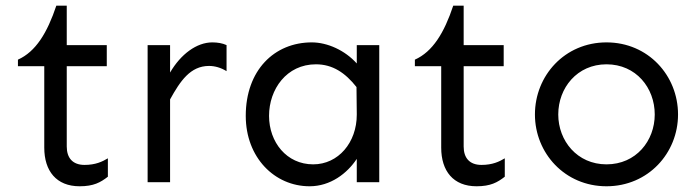

<svg xmlns="http://www.w3.org/2000/svg" viewBox="-20 -649 2484 684"><path d="M180.7 -628.9C148.4 -532.2 107.4 -464.8 43.9 -436.5V-413.1H137.7V-123C137.7 -40 180.7 14.6 263.7 14.6C313.5 14.6 337.9 1 364.3 -19.5V-85C344.7 -73.2 320.3 -61.5 281.2 -61.5C238.3 -61.5 217.8 -86.9 217.8 -127V-413.1H360.4V-488.3H217.8V-628.9Z M505.9 -488.3V0H585.9V-294.9C622.1 -360.4 658.2 -414.1 724.6 -414.1C745.1 -414.1 766.6 -408.2 787.1 -395.5V-488.3C772.5 -495.1 754.9 -498 736.3 -498C680.7 -498 624 -456.1 585.9 -390.6V-488.3Z M1105.5 -419.9C1165 -419.9 1210 -389.6 1250 -338.9L1251 -245.1V-240.2C1251 -141.6 1185.5 -63.5 1095.7 -63.5C1001 -63.5 938.5 -142.6 938.5 -236.3C938.5 -331.1 1001 -419.9 1105.5 -419.9ZM1090.8 -498C957 -498 855.5 -398.4 855.5 -236.3C855.5 -87.9 958 14.6 1083 14.6C1157.2 14.6 1216.8 -31.2 1251 -83V0H1331.1V-488.3H1251V-422.9C1209 -469.7 1146.5 -498 1090.8 -498Z M1594.7 -628.9C1562.5 -532.2 1521.5 -464.8 1458 -436.5V-413.1H1551.8V-123C1551.8 -40 1594.7 14.6 1677.7 14.6C1727.5 14.6 1752 1 1778.3 -19.5V-85C1758.8 -73.2 1734.4 -61.5 1695.3 -61.5C1652.3 -61.5 1631.8 -86.9 1631.8 -127V-413.1H1774.4V-488.3H1631.8V-628.9Z M2140.6 -498C1992.2 -498 1885.7 -379.9 1885.7 -241.2C1885.7 -103.5 1992.2 14.6 2140.6 14.6C2289.1 14.6 2395.5 -103.5 2395.5 -241.2C2395.5 -379.9 2289.1 -498 2140.6 -498ZM2140.6 -419.9C2246.1 -419.9 2312.5 -335.9 2312.5 -241.2C2312.5 -147.5 2246.1 -63.5 2140.6 -63.5C2036.1 -63.5 1968.8 -147.5 1968.8 -241.2C1968.8 -335.9 2036.1 -419.9 2140.6 -419.9Z"/></svg>

Font: Sen-gleads
Style: Regular
Weight: 400
Designer: Kosal Sen, Philatype
Foundry: Philatype
Version: Version 1.004; ttfautohint (v1.8.3)